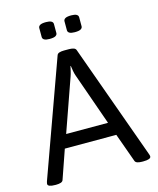

<svg xmlns="http://www.w3.org/2000/svg" viewBox="-128 -968 869 1059"><g transform="rotate(-15 306.5 -438.5)"><path d="M321 -702Q336 -702 347 -698.5Q358 -695 361 -686L598 -28Q601 -20 601 -15Q601 2 558 2H550Q535 2 524 -1.5Q513 -5 510 -14L451 -178H157L100 -14Q97 -5 86 -1.5Q75 2 60 2H55Q12 2 12 -15Q12 -18 13 -21Q14 -24 15 -29L252 -686Q255 -695 266 -698.5Q277 -702 292 -702ZM307 -610H305Q302 -596 298.5 -581Q295 -566 290 -552L185 -254H424L319 -552Q314 -566 311.5 -581Q309 -596 307 -610ZM381 -879Q421 -879 421 -857V-806Q421 -796 411 -790Q401 -784 377 -784Q337 -784 337 -806V-857Q337 -867 347 -873Q357 -879 381 -879ZM237 -879Q277 -879 277 -857V-806Q277 -796 267 -790Q257 -784 233 -784Q193 -784 193 -806V-857Q193 -867 203 -873Q213 -879 237 -879Z"/></g></svg>

Font: Asap VF Beta
Style: Regular
Weight: 400
Designer: Pablo Cosgaya
Foundry: Pablo Cosgaya
Version: Version 1.007